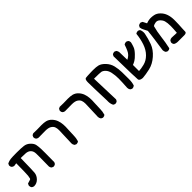

<svg xmlns="http://www.w3.org/2000/svg" viewBox="218 -1426 2565 2565"><g transform="rotate(-45 1500.0 -143.5)"><path d="M389.6 78.1Q391.6 -52.2 391.6 -100.8Q391.6 -149.4 391.1 -165.5Q389.6 -211.4 364 -237.3Q338.4 -263.2 293.5 -265.9Q248.5 -268.6 203.1 -268.6Q199.2 -43 195.3 0.5Q190.9 49.3 151.9 88.4Q115.2 125 64.5 125H64Q45.4 122.6 31.2 110.8Q19 94.7 19 74.2Q19 71.3 19.5 66.4L31.2 41.5Q66.4 28.8 82.5 25.4Q93.8 23.4 97.2 13.2Q101.6 -1 105.5 -31.2Q109.4 -61.5 111.3 -261.2L68.4 -254.9Q49.3 -257.3 35.6 -269Q22.9 -283.2 22.9 -303.7Q22.9 -306.6 23.4 -311.5L35.2 -335L37.6 -335.9Q68.4 -350.6 101.3 -354.5Q134.3 -358.4 217.3 -358.4Q300.3 -358.4 347.7 -352.3Q395 -346.2 430.2 -312Q465.3 -278.3 472.7 -246.1Q479.5 -214.8 481.9 -166Q482.9 -143.6 482.9 -84.2Q482.9 -24.9 481.4 87.9L470.2 110.4L468.8 111.3Q455.1 123.5 434.6 123.5Q431.6 123.5 426.8 123L404.3 111.8L403.3 110.4Q392.1 97.2 389.6 78.6Z M690.9 -293.5Q649.9 -293.5 564.5 -292H564Q545.4 -294.4 531.7 -306.2Q519 -320.3 519 -340.8Q519 -343.8 519.5 -348.6L531.2 -372.1L555.2 -383.8Q590.3 -382.3 621.8 -382.3Q653.3 -382.3 674.3 -383.1Q695.3 -383.8 707.5 -383.8Q755.9 -383.8 789.1 -376Q831.1 -365.2 860.8 -333.7Q890.6 -302.2 904.8 -263.7Q918.9 -225.1 921.9 -182.1Q923.3 -164.1 923.3 -140.6Q923.3 -117.2 920.9 -87.4Q917 -35.6 917 14.9Q917 65.4 902.3 113.8L900.4 115.2Q886.7 127.4 866.2 127.4Q863.3 127.4 858.4 127L835.4 115.7L834.5 113.8Q820.3 94.7 820.3 68.8Q820.3 62.5 821.3 56.2Q829.1 -133.8 829.1 -169.2Q829.1 -204.6 819.8 -229.5Q811 -253.9 782 -273.7Q752.9 -293.5 690.9 -293.5Z M1190.9 -293.5Q1149.9 -293.5 1064.5 -292H1064Q1045.4 -294.4 1031.7 -306.2Q1019 -320.3 1019 -340.8Q1019 -343.8 1019.5 -348.6L1031.2 -372.1L1055.2 -383.8Q1090.3 -382.3 1121.8 -382.3Q1153.3 -382.3 1174.3 -383.1Q1195.3 -383.8 1207.5 -383.8Q1255.9 -383.8 1289.1 -376Q1331.1 -365.2 1360.8 -333.7Q1390.6 -302.2 1404.8 -263.7Q1418.9 -225.1 1421.9 -182.1Q1423.3 -164.1 1423.3 -140.6Q1423.3 -117.2 1420.9 -87.4Q1417 -35.6 1417 14.9Q1417 65.4 1402.3 113.8L1400.4 115.2Q1386.7 127.4 1366.2 127.4Q1363.3 127.4 1358.4 127L1335.4 115.7L1334.5 113.8Q1320.3 94.7 1320.3 68.8Q1320.3 62.5 1321.3 56.2Q1329.1 -133.8 1329.1 -169.2Q1329.1 -204.6 1319.8 -229.5Q1311 -253.9 1282 -273.7Q1252.9 -293.5 1190.9 -293.5Z M1872.1 74.2V73.7Q1879.4 -39.1 1879.4 -94.2Q1879.4 -156.2 1867.2 -213.4Q1856.9 -260.7 1830.1 -288.6Q1803.7 -315.9 1778.6 -320.6Q1753.4 -325.2 1645 -325.2L1658.2 78.1L1647 100.6L1645.5 101.6Q1631.8 113.8 1611.3 113.8Q1608.4 113.8 1603.5 113.3L1580.1 101.6L1579.1 99.1Q1562 64.9 1562 22.9Q1562 15.1 1562.5 6.8Q1552.7 -269 1552.7 -341.8Q1552.7 -356.9 1553.2 -363.3Q1556.2 -404.8 1575.7 -409.7Q1590.8 -413.1 1679.7 -416Q1698.7 -416.5 1715.8 -416.5Q1778.3 -416.5 1811.5 -407.7Q1855 -396.5 1898.4 -350.1Q1941.9 -303.7 1955.8 -243.7Q1969.7 -183.6 1970.7 -122.6Q1971.7 -61.5 1971.7 6.1Q1971.7 73.7 1955.6 114.3L1954.6 116.2L1952.6 117.7Q1937.5 128.4 1918.9 130.9Q1899.9 128.4 1885.7 116.7Q1872.1 98.1 1872.1 74.2Z M2087.9 -388.2Q2090.8 -388.2 2095.7 -387.7L2118.7 -376.5L2119.6 -375Q2132.3 -357.4 2134.8 -337.4L2138.2 -189Q2168.9 -203.6 2189.9 -224.6Q2210.9 -245.6 2224.1 -274.9Q2239.7 -308.6 2255.9 -357.4Q2267.1 -365.7 2277.8 -368.2Q2285.6 -370.6 2291.5 -370.6Q2296.9 -370.6 2301.8 -370.1L2324.2 -358.9L2325.2 -357.4Q2337.4 -343.8 2337.4 -323.2Q2337.4 -317.9 2336.2 -313.5Q2335 -309.1 2333.3 -302.2Q2331.5 -295.4 2329.6 -288.8Q2327.6 -282.2 2325.7 -275.4Q2321.8 -262.2 2316.9 -249.5Q2304.7 -215.3 2262.7 -171.4Q2220.7 -127.4 2192.9 -111.3Q2168 -96.7 2142.6 -87.4V27.3Q2184.1 25.9 2242.2 11.7Q2305.2 -3.4 2356.4 -54.4Q2407.7 -105.5 2434.3 -183.8Q2460.9 -262.2 2469.2 -349.1L2471.7 -351.1Q2487.3 -362.8 2507.8 -362.8Q2510.7 -362.8 2515.6 -362.3L2539.1 -350.6L2540 -348.1Q2552.2 -323.7 2552.2 -293.9Q2552.2 -283.2 2550.8 -271Q2534.7 -190.4 2507.3 -115.2Q2479.5 -39.6 2406.5 24.4Q2333.5 88.4 2252.2 106.7Q2170.9 125 2113.3 128.9Q2059.1 124.5 2053.2 97.2Q2050.8 85 2047.9 -22.5Q2044.9 -129.9 2041 -352.5L2052.2 -375L2053.7 -376Q2067.4 -388.2 2087.9 -388.2Z M2795.9 117.2Q2792 117.2 2786.1 117.2Q2780.3 117.2 2770.5 116.2Q2749 113.8 2728.5 102.1L2727.5 100.6Q2715.3 86.9 2715.3 65.9Q2715.3 62.5 2715.8 57.6L2727.1 35.2L2728 34.2Q2744.1 20 2766.6 20L2860.8 23.9Q2867.7 -52.2 2867.7 -98.6Q2867.7 -158.2 2856.9 -195.8Q2847.7 -227.1 2818.8 -253.9Q2795.9 -275.4 2769 -275.4Q2763.7 -275.4 2758.3 -274.4Q2725.1 -269.5 2708 -256.3Q2685.1 -173.8 2674.6 -83.7Q2664.1 6.3 2643.6 98.1L2641.6 99.6Q2627.9 111.8 2607.4 111.8Q2604.5 111.8 2599.6 111.3L2576.7 99.6Q2562.5 78.6 2562.5 53.7V53.2L2585.9 -108.4Q2597.7 -188.5 2605.5 -269Q2594.2 -294.9 2579.6 -319.6Q2564.9 -344.2 2560.5 -375L2560.1 -377.4L2571.8 -400.4L2572.8 -401.4Q2588.9 -415.5 2609.9 -415.5Q2612.8 -415.5 2617.2 -415L2640.6 -403.3L2669.4 -347.2Q2702.6 -360.4 2734.4 -363.3Q2743.7 -364.3 2753.9 -364.3Q2780.3 -364.3 2811 -358.4Q2854.5 -350.1 2890.1 -314Q2925.8 -278.8 2941.9 -231.9Q2958 -186 2959 -128.9Q2959 -115.2 2959 -102.1Q2959 -63 2957.5 -38.6Q2954.1 5.4 2953.1 37.6Q2952.1 69.8 2951.2 90.8Q2950.7 100.6 2944.3 106.9Q2934.1 117.2 2909.7 117.2Q2906.2 117.2 2903.3 117.2Z"/></g></svg>

Font: Bakudai
Style: Bold
Weight: 700
Version: Version 1.48